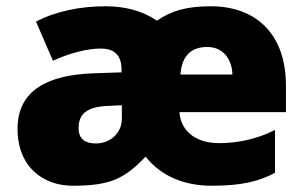

<svg xmlns="http://www.w3.org/2000/svg" viewBox="-20 -634 975 613"><path d="M653 -614C577 -614 527 -600 481 -568C436 -599 380 -614 317 -614C236 -614 158 -598 95 -565L149 -440C201 -464 258 -479 302 -479C337 -479 368 -465 368 -412V-403L279 -400C133 -395 36 -346 36 -223C36 -99 120 -41 212 -41C332 -41 377 -63 445 -134C495 -70 571 -41 655 -41C750 -41 804 -54 858 -82V-219C795 -187 731 -177 680 -177C598 -177 556 -222 553 -276H893V-360C893 -530 793 -614 653 -614ZM642 -484C693 -484 721 -444 722 -396H556C561 -461 595 -484 642 -484ZM328 -296 369 -298V-255C369 -208 331 -176 286 -176C253 -176 231 -189 231 -225C231 -267 253 -294 328 -296Z"/></svg>

Font: Noto Sans Tamil UI Black
Style: Regular
Weight: 900
Designer: Jelle Bosma - Monotype Design Team
Foundry: Monotype Imaging Inc.
Version: Version 2.004